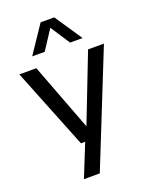

<svg xmlns="http://www.w3.org/2000/svg" viewBox="-184 -903 952 1217"><g transform="rotate(-20 292.0 -294.0)"><path d="M224.5 0 7 -544H121.5L294 -89.5L470.5 -544H577.5L271.5 220H164.5L253 0ZM122.5 -623.5 246.5 -808H338.5L462.5 -623.5H378L292.5 -754.5L207 -623.5Z"/></g></svg>

Font: Encode Sans SemiExpanded SemiExpanded Medium
Style: Regular
Weight: 500
Width: 6
Designer: Multiple Designers
Foundry: Impallari Type
Version: Version 3.000; ttfautohint (v1.8.3) -l 8 -r 50 -G 200 -x 14 